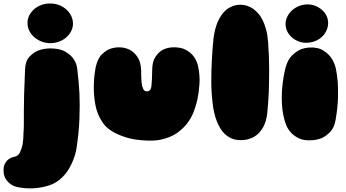

<svg xmlns="http://www.w3.org/2000/svg" viewBox="-88 -785 1976 1095"><path d="M328 -646Q327 -623 315.5 -603Q304 -583 286 -568.5Q268 -554 244 -546Q220 -538 193 -539Q166 -540 143 -550.5Q120 -561 103 -577Q86 -593 77 -614Q68 -635 69 -659Q70 -682 81.5 -702Q93 -722 111.5 -736.5Q130 -751 153.5 -758.5Q177 -766 204 -765Q231 -764 254 -754Q277 -744 294 -727.5Q311 -711 320 -690Q329 -669 328 -646ZM347 69Q342 97 331 124Q322 148 306.5 175.5Q291 203 266 227Q234 259 193 272Q152 285 115 288Q72 292 28 285Q-8 280 -27 265.5Q-46 251 -55 236Q-66 218 -67 198Q-70 169 -61 151Q-52 133 -40 124Q-26 113 -6 109Q15 106 25.5 84.5Q36 63 41 38Q46 9 46 -28Q48 -50 48 -78.5Q48 -107 48 -148Q48 -189 49.5 -247.5Q51 -306 55 -390Q57 -437 79.5 -461Q102 -485 128 -496Q158 -508 196 -509Q253 -509 285 -490Q317 -471 332 -448Q350 -422 353 -388Q361 -326 365 -253Q368 -190 365 -107.5Q362 -25 347 69Z M610 -514Q639 -510 662 -495Q682 -482 698.5 -456Q715 -430 717 -384Q717 -367 717.5 -346Q718 -325 720.5 -307Q723 -289 729.5 -276.5Q736 -264 749 -264Q772 -264 775.5 -292.5Q779 -321 780 -384Q780 -433 798 -460Q816 -487 837 -499Q862 -513 894 -515Q944 -517 972.5 -500.5Q1001 -484 1017 -463Q1035 -438 1042 -406Q1053 -353 1049.5 -305Q1046 -257 1038 -219Q1028 -175 1012 -136Q993 -92 959 -58Q944 -43 925 -29Q906 -15 881 -4.5Q856 6 826 12Q796 18 759 17Q681 15 630.5 -1.5Q580 -18 550 -37Q515 -59 497 -87Q466 -132 456 -187Q446 -242 447 -290Q447 -346 458 -403Q469 -452 494 -476Q519 -500 545 -508Q575 -518 610 -514Z M1124 -202Q1117 -259 1117 -321.5Q1117 -384 1120 -438Q1123 -500 1129 -560Q1135 -615 1153 -659Q1161 -677 1172.5 -695Q1184 -713 1200 -727Q1216 -741 1237.5 -749.5Q1259 -758 1286 -758Q1324 -757 1357 -734Q1370 -724 1384 -709Q1398 -694 1409.5 -671Q1421 -648 1429.5 -617Q1438 -586 1441 -545Q1447 -465 1447 -392Q1447 -319 1445 -262Q1442 -195 1436 -137Q1431 -93 1413 -60Q1405 -46 1393.5 -32Q1382 -18 1365.5 -7.5Q1349 3 1327 9Q1305 15 1277 14Q1251 13 1230.5 3.5Q1210 -6 1194 -21Q1178 -36 1167 -55.5Q1156 -75 1148 -95Q1130 -142 1124 -202Z M1783 -663Q1785 -641 1777.5 -620Q1770 -599 1755.5 -582.5Q1741 -566 1720 -555.5Q1699 -545 1674 -542Q1648 -539 1625.5 -545.5Q1603 -552 1585 -565Q1567 -578 1555.5 -596.5Q1544 -615 1541 -638Q1539 -660 1546.5 -680.5Q1554 -701 1569 -717.5Q1584 -734 1605 -745Q1626 -756 1651 -759Q1676 -762 1698.5 -755.5Q1721 -749 1739 -736Q1757 -723 1769 -704Q1781 -685 1783 -663ZM1826 -101Q1818 -56 1795 -32.5Q1772 -9 1748 2Q1719 14 1686 15Q1643 17 1616 3.5Q1589 -10 1573 -27Q1555 -46 1544 -72Q1524 -126 1520.5 -183.5Q1517 -241 1522 -289Q1527 -344 1540 -397Q1552 -443 1575.5 -466.5Q1599 -490 1622 -501Q1649 -513 1679 -514Q1725 -516 1753.5 -498.5Q1782 -481 1799 -458Q1818 -432 1827 -396Q1834 -363 1838 -319Q1841 -281 1839.5 -226.5Q1838 -172 1826 -101Z"/></svg>

Font: Sniglet
Style: ExtraBold
Weight: 800
Version: Version 2.000; ttfautohint (v0.95) -l 8 -r 50 -G 200 -x 14 -